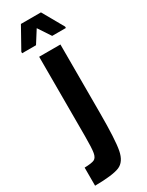

<svg xmlns="http://www.w3.org/2000/svg" viewBox="-227 -909 725 946"><g transform="rotate(-30 135.0 -436.5)"><path d="M85 -236V-688H206V-298Q206 -146 195 -89.5Q184 -33 146 -17Q108 -1 6 0V-103Q47 -104 61.5 -111Q76 -118 80.5 -143Q85 -168 85 -236ZM21 -753 88 -873H202L270 -753V-745H192L145 -816L100 -745H21Z"/></g></svg>

Font: Saira ExtraCondensed
Style: Bold
Weight: 700
Width: 2
Designer: Hector Gatti with collaboration of the Omnibus-Type team
Foundry: Omnibus-Type
Version: Version 0.072; ttfautohint (v1.8)